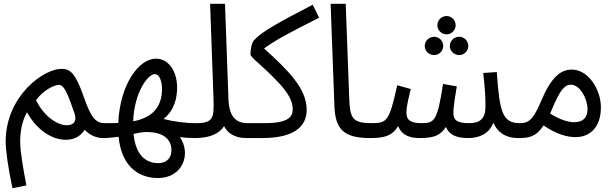

<svg xmlns="http://www.w3.org/2000/svg" viewBox="-20 -727 3255 1018"><path d="M46 271 120 256C103 168 87 76 87 25C87 -22 94 -80 123 -132C180 -29 264 15 330 14C370 14 406 -2 429 -39C453 -13 487 5 527 5C559 5 576 -15 576 -37C576 -58 564 -74 536 -74C489 -74 463 -100 424 -214C380 -339 353 -362 306 -362C211 -362 10 -218 10 25C10 68 23 162 46 271ZM335 -63C290 -62 216 -104 171 -196C207 -246 265 -277 293 -277C320 -277 339 -231 375 -126C390 -81 367 -63 335 -63Z M526 5C553 5 582 2 609 -2C622 143 704 217 818 217C947 217 996 91 934 0C960 3 986 5 1011 5C1044 5 1061 -15 1061 -37C1061 -58 1049 -74 1021 -74C957 -74 901 -83 847 -96C903 -141 919 -204 919 -262C919 -351 873 -416 807 -416C715 -416 616 -278 607 -75C584 -74 560 -74 536 -74ZM801 -334C828 -334 839 -290 839 -255C839 -149 775 -100 686 -84C692 -236 763 -334 801 -334ZM819 138C768 138 701 112 688 -17C712 -22 736 -27 756 -27C858 -27 889 21 889 70C889 117 856 138 819 138Z M1011 5C1092 5 1141 -17 1168 -58C1186 -21 1226 5 1285 5C1317 5 1335 -15 1335 -37C1335 -58 1323 -74 1295 -74C1233 -74 1194 -104 1191 -207L1173 -707H1094L1112 -205C1115 -104 1113 -74 1020 -74Z M1285 5H1369C1572 5 1606 -81 1606 -145C1606 -259 1505 -357 1380 -470C1442 -515 1507 -550 1672 -633L1638 -702C1461 -610 1369 -560 1328 -515C1314 -501 1308 -466 1308 -439C1308 -422 1368 -383 1449 -297C1510 -235 1532 -188 1532 -150C1532 -111 1516 -74 1382 -74H1295Z M1941 5C1974 5 1991 -15 1991 -37C1991 -58 1979 -74 1951 -74C1849 -74 1836 -101 1832 -199L1813 -707H1733L1753 -167C1757 -47 1797 5 1941 5Z M2348 -545C2374 -545 2396 -567 2396 -593C2396 -620 2374 -642 2348 -642C2321 -642 2299 -620 2299 -593C2299 -567 2321 -545 2348 -545ZM2282 -435C2308 -435 2330 -457 2330 -483C2330 -510 2308 -532 2282 -532C2254 -532 2232 -510 2232 -483C2232 -457 2254 -435 2282 -435ZM2415 -435C2441 -435 2463 -457 2463 -483C2463 -510 2441 -532 2415 -532C2387 -532 2365 -510 2365 -483C2365 -457 2387 -435 2415 -435ZM1941 5C2012 5 2058 -3 2091 -59C2111 -5 2162 5 2204 5C2277 5 2315 -7 2344 -54C2361 -14 2397 5 2461 5C2515 5 2570 -12 2596 -76C2616 -29 2657 5 2728 5C2761 5 2778 -15 2778 -37C2778 -58 2766 -74 2738 -74C2644 -74 2629 -130 2614 -345L2542 -340C2552 -257 2554 -208 2554 -162C2554 -97 2524 -74 2467 -74C2394 -74 2384 -96 2384 -130C2384 -164 2396 -233 2402 -269L2329 -282C2299 -86 2284 -74 2215 -74C2148 -74 2135 -97 2135 -130C2135 -168 2150 -221 2158 -255L2086 -275C2044 -84 2032 -74 1951 -74Z M2728 5C2784 5 2822 -1 2862 -62C2932 -14 2988 0 3032 0C3104 0 3166 -48 3166 -158C3166 -253 3099 -358 3012 -358C2953 -358 2903 -318 2851 -196C2813 -106 2791 -74 2738 -74ZM2908 -151C2949 -249 2974 -278 3007 -278C3055 -278 3095 -204 3095 -149C3095 -106 3074 -79 3024 -79C2990 -79 2944 -95 2897 -125C2900 -133 2904 -142 2908 -151Z"/></svg>

Font: Noto Sans Arabic UI SmCn
Style: Regular
Weight: 400
Width: 4
Designer: Monotype Design Team, Nadine Chahine and Nizar Qandah
Foundry: Monotype Imaging Inc.
Version: Version 2.010